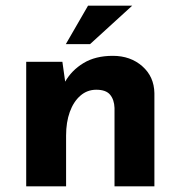

<svg xmlns="http://www.w3.org/2000/svg" viewBox="-20 -654 634 674"><path d="M199 -437 210 -359 208 -366Q231 -407 273 -432.5Q315 -458 376 -458Q438 -458 479.5 -421.5Q521 -385 522 -327V0H382V-275Q381 -304 366.5 -321.5Q352 -339 318 -339Q286 -339 262 -318Q238 -297 225 -261Q212 -225 212 -178V0H72V-437ZM444 -634 296 -499H211L289 -634Z"/></svg>

Font: Josefin Sans Thin
Style: Bold
Weight: 700
Version: Version 2.000